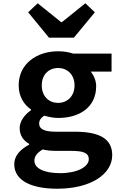

<svg xmlns="http://www.w3.org/2000/svg" viewBox="-20 -902 740 1172"><path d="M152 -827 279 -672H431L559 -827L501 -882L358 -767H353L210 -882ZM67 100C67 202 174 250 329 250C535 250 665 161 665 45C665 -56 586 -98 436 -98H323C254 -98 219 -112 219 -148C219 -168 230 -183 250 -196C281 -187 309 -182 335 -182C465 -182 567 -247 567 -376C567 -412 551 -444 534 -465H661V-575H426C400 -584 368 -589 335 -589C207 -589 94 -515 94 -381C94 -313 127 -262 169 -234V-229C127 -200 100 -159 100 -120C100 -72 126 -42 158 -24V-19C99 12 67 53 67 100ZM435 -381C435 -313 389 -274 335 -274C279 -274 235 -313 235 -381C235 -448 279 -487 335 -487C389 -487 435 -448 435 -381ZM522 70C522 116 452 155 348 155C249 155 190 126 190 79C190 54 204 32 241 10C262 16 289 19 328 19H412C484 19 522 29 522 70Z"/></svg>

Font: Kawkab Mono
Style: Bold
Weight: 700
Monospace: yes
Designer: Abdullah Arif
Foundry: Abdullah Arif
Version: Version 1.000;PS 000.500;hotconv 1.0.88;makeotf.lib2.5.64775